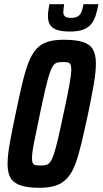

<svg xmlns="http://www.w3.org/2000/svg" viewBox="-20 -885 488 913"><path d="M168 8Q113 8 79 -3Q45 -14 30.5 -38.5Q16 -63 16 -105Q16 -145 26.5 -204Q37 -263 54 -343Q71 -425 85 -484.5Q99 -544 114.5 -585Q130 -626 151.5 -650.5Q173 -675 204.5 -685.5Q236 -696 283 -696Q340 -696 373.5 -685.5Q407 -675 421.5 -650.5Q436 -626 436 -583Q436 -544 426 -485Q416 -426 399 -345Q382 -266 368 -207Q354 -148 339 -107Q324 -66 302 -40.5Q280 -15 248 -3.5Q216 8 168 8ZM174 -98Q189 -98 199.5 -100.5Q210 -103 219 -115Q228 -127 236.5 -153Q245 -179 256 -225.5Q267 -272 282 -344Q302 -435 310.5 -484Q319 -533 319 -554Q319 -572 314.5 -579.5Q310 -587 301.5 -588.5Q293 -590 279 -590Q263 -590 252.5 -587.5Q242 -585 233 -573Q224 -561 215.5 -535Q207 -509 196 -462.5Q185 -416 170 -344Q158 -283 149 -241.5Q140 -200 136 -174Q132 -148 132 -133Q132 -116 136.5 -108.5Q141 -101 150.5 -99.5Q160 -98 174 -98ZM312 -735Q271 -735 248 -744Q225 -753 216.5 -769.5Q208 -786 208 -808Q208 -821 210 -835.5Q212 -850 215 -865H285Q284 -855 282.5 -845.5Q281 -836 281 -828Q281 -815 288.5 -807.5Q296 -800 317 -800Q340 -800 351.5 -808Q363 -816 368.5 -831Q374 -846 377 -865H448Q443 -837 435.5 -813Q428 -789 414.5 -771.5Q401 -754 376.5 -744.5Q352 -735 312 -735Z"/></svg>

Font: Saira ExtraCondensed
Style: Bold Italic
Weight: 700
Width: 2
Italic angle: -12°
Designer: Hector Gatti with collaboration of the Omnibus-Type team
Foundry: Omnibus-Type
Version: Version 1.101